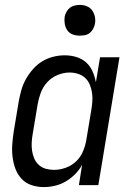

<svg xmlns="http://www.w3.org/2000/svg" viewBox="-20 -753 540 781"><path d="M158 8Q132 8 108 0Q84 -8 67.5 -26Q51 -44 42.5 -67Q34 -90 31 -115.5Q28 -141 30 -167Q32 -193 36 -219L56 -339Q60 -362 66.5 -385.5Q73 -409 85 -430.5Q97 -452 113.5 -471Q130 -490 151 -503Q172 -516 196 -522Q220 -528 243 -528Q268 -528 291 -521Q314 -514 330.5 -499Q347 -484 356.5 -462.5Q366 -441 370 -418L387 -520H466L380 0H301L314 -83Q303 -62 285.5 -44.5Q268 -27 247.5 -15Q227 -3 204 2.5Q181 8 158 8ZM200 -62Q223 -62 247 -70.5Q271 -79 289.5 -96.5Q308 -114 317.5 -137Q327 -160 331 -183L351 -303Q354 -321 355.5 -339Q357 -357 354.5 -374.5Q352 -392 345.5 -408Q339 -424 327 -435.5Q315 -447 298 -452.5Q281 -458 263 -458Q239 -458 214.5 -448Q190 -438 172.5 -419Q155 -400 146 -376Q137 -352 133 -328L113 -208Q110 -191 109 -173.5Q108 -156 110.5 -139.5Q113 -123 119.5 -108Q126 -93 138 -82Q150 -71 166.5 -66.5Q183 -62 200 -62ZM304 -608Q289 -608 275.5 -613Q262 -618 254 -629.5Q246 -641 243.5 -655.5Q241 -670 243 -685Q245 -695 250.5 -705Q256 -715 264.5 -721.5Q273 -728 283.5 -730.5Q294 -733 305 -733Q320 -733 333.5 -727.5Q347 -722 355 -710.5Q363 -699 366 -684.5Q369 -670 366 -655Q364 -645 358.5 -635Q353 -625 344.5 -618.5Q336 -612 325.5 -610Q315 -608 304 -608Z"/></svg>

Font: Iosevka Algr
Style: Italic
Weight: 400
Italic angle: -9°
Monospace: yes
Designer: Belleve Invis
Foundry: Belleve Invis
Version: Version 26.0.2; ttfautohint (v1.8.3)